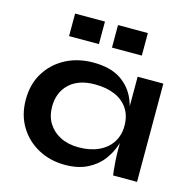

<svg xmlns="http://www.w3.org/2000/svg" viewBox="-106 -822 936 938"><g transform="rotate(15 361.5 -352.5)"><path d="M302 11Q228 11 167.5 -21.5Q107 -54 71.5 -112.5Q36 -171 36 -248Q36 -327 72 -385Q108 -443 169.5 -475.5Q231 -508 309 -508Q395 -508 447.5 -473.5Q500 -439 524 -380Q548 -321 548 -248Q548 -204 534 -158.5Q520 -113 491 -74.5Q462 -36 415 -12.5Q368 11 302 11ZM344 -89Q403 -89 446 -109Q489 -129 512 -165Q535 -201 535 -248Q535 -299 511.5 -334.5Q488 -370 445.5 -388.5Q403 -407 344 -407Q261 -407 215 -363.5Q169 -320 169 -248Q169 -200 191 -164.5Q213 -129 252.5 -109Q292 -89 344 -89ZM535 -497H665V0H544Q544 0 541.5 -19.5Q539 -39 537 -69Q535 -99 535 -128ZM311 -716V-602H160V-716ZM528 -716V-602H377V-716Z"/></g></svg>

Font: Syne
Style: Bold
Weight: 700
Designer: Lucas Descroix
Foundry: Bonjour Monde
Version: Version 2.200